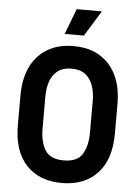

<svg xmlns="http://www.w3.org/2000/svg" viewBox="-61 -957 734 1017"><g transform="rotate(5 306.0 -448.0)"><path d="M306 14Q186 14 117 -59.5Q48 -133 48 -272V-428Q48 -563 117 -638.5Q186 -714 306 -714Q426 -714 495 -638.5Q564 -563 564 -428V-272Q564 -133 495 -59.5Q426 14 306 14ZM306 -106Q378 -106 405 -150Q432 -194 432 -264V-436Q432 -480 419 -516Q406 -552 378.5 -573Q351 -594 306 -594Q261 -594 233 -573Q205 -552 192.5 -516Q180 -480 180 -436V-264Q180 -194 207 -150Q234 -106 306 -106ZM253 -774 305 -910H439L355 -774Z"/></g></svg>

Font: Space Mono
Style: Bold
Weight: 700
Monospace: yes
Designer: Colophon Foundry + Benjamin Critton
Foundry: Colophon Foundry & Benjamin Critton
Version: Version 1.003; ttfautohint (v1.8.4.7-5d5b)